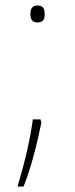

<svg xmlns="http://www.w3.org/2000/svg" viewBox="-20 -552 274 701"><path d="M116 -470C140 -470 143 -484 143 -501C143 -517 140 -532 116 -532C96 -532 91 -517 91 -501C91 -484 96 -470 116 -470ZM128 -116H100C89 -40 73 32 44 129H66C94 60 116 -30 131 -104Z"/></svg>

Font: Noto Sans Gurmukhi Condensed Thin
Style: Regular
Weight: 100
Width: 3
Designer: Jelle Bosma - Monotype Design Team
Foundry: Monotype Imaging Inc.
Version: Version 2.004